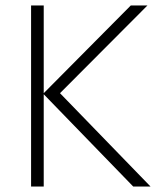

<svg xmlns="http://www.w3.org/2000/svg" viewBox="-20 -683 571 703"><path d="M531.2 0H467.8L140.1 -337.9V0H93.8V-663.1H140.1V-341.8L459 -663.1H520L199.7 -341.8Z"/></svg>

Font: Bpm'online Open Sans Light
Style: Regular
Weight: 300
Foundry: Ascender Corporation
Version: Version 1.10